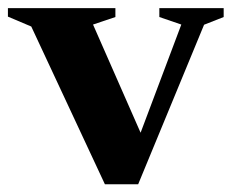

<svg xmlns="http://www.w3.org/2000/svg" viewBox="-30 -462 592 485"><path d="M485.5 -399.5 319 3.5H235L49 -395L-10 -420V-441.5H261.5V-419L205 -400L343.5 -85L308.5 -82.5L428 -400L372.5 -419V-441.5H535V-419Z"/></svg>

Font: Newsreader 24pt
Style: Bold
Weight: 700
Designer: Hugues Gentile
Foundry: Production Type
Version: Version 1.003